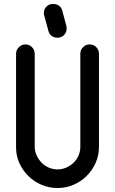

<svg xmlns="http://www.w3.org/2000/svg" viewBox="-20 -949 580 968"><path d="M155 -211Q155 -187 164.5 -166Q174 -145 189.5 -129Q205 -113 226 -104Q247 -95 270 -95Q293 -95 314 -104Q335 -113 351 -128.5Q367 -144 376 -165Q385 -186 385 -209V-678Q385 -697 398.5 -711Q412 -725 432 -725Q452 -725 465.5 -711Q479 -697 479 -678V-209Q479 -166 462.5 -128.5Q446 -91 417.5 -62.5Q389 -34 351 -17.5Q313 -1 270 -1Q228 -1 190 -17Q152 -33 123.5 -61Q95 -89 78 -126Q61 -163 61 -205V-678Q61 -697 75 -711Q89 -725 109 -725Q128 -725 141.5 -711Q155 -697 155 -678ZM315 -817Q315 -814 315.5 -811.5Q316 -809 316 -805Q316 -789 306.5 -776.5Q297 -764 281 -760Q278 -759 275 -759H268Q253 -759 240.5 -768Q228 -777 224 -793L203 -871Q202 -874 201.5 -876.5Q201 -879 201 -882Q201 -899 210.5 -911.5Q220 -924 236 -928Q240 -929 242 -929H249Q265 -929 277.5 -920Q290 -911 294 -895Z"/></svg>

Font: VDS
Style: Regular
Weight: 400
Designer: artmaker
Foundry: artmaker
Version: Version 1.000 2009 initial release